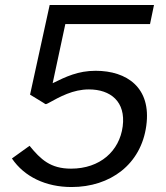

<svg xmlns="http://www.w3.org/2000/svg" viewBox="-20 -743 669 773"><path d="M180 -723 101 -362 155 -329C164 -324 161 -321 173 -327C222 -354 274 -383 338 -383C425 -383 487 -334 474 -234C461 -135 383 -64 266 -64C183 -64 144 -101 99 -156L28 -105C78 -31 165 10 268 10C424 10 548 -81 569 -237C590 -390 491 -458 365 -458C294 -458 245 -434 192 -408L243 -646H584L600 -723Z"/></svg>

Font: United Sans
Style: Italic
Weight: 400
Italic angle: -8°
Designer: Pablo Impallari, Rodrigo Fuenzalida (Modified by Dan O. Williams)
Version: Version 1.000;PS 001.000;hotconv 1.0.88;makeotf.lib2.5.64775